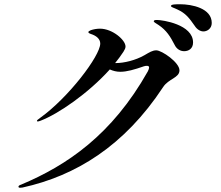

<svg xmlns="http://www.w3.org/2000/svg" viewBox="-20 -875 1040 904"><path d="M828 -855C809 -855 785 -855 785 -847C785 -841 798 -839 816 -830C853 -813 870 -792 897 -753C907 -737 923 -727 938 -727C955 -727 977 -740 977 -767C977 -836 884 -855 828 -855ZM719 -781C711 -781 704 -780 704 -775C704 -770 714 -766 727 -757C764 -732 782 -703 802 -664C812 -643 830 -634 847 -634C867 -634 889 -645 889 -675C889 -760 745 -781 719 -781ZM716 -638C698 -638 684 -629 660 -615C618 -591 564 -578 525 -578H522C536 -595 549 -613 561 -631C567 -641 571 -648 571 -656C571 -687 509 -740 451 -740C435 -740 420 -737 408 -733C401 -730 396 -727 396 -724C396 -721 399 -718 408 -715C433 -707 452 -692 452 -670C452 -612 302 -415 169 -320C158 -312 154 -309 154 -306C154 -304 156 -303 158 -303C161 -303 166 -305 172 -307C255 -339 395 -435 497 -548C513 -541 529 -537 546 -537C577 -537 612 -547 658 -563C665 -565 668 -565 672 -565C678 -565 682 -563 682 -557C682 -553 680 -547 676 -539C507 -239 294 -96 80 -6C71 -3 67 0 67 4C67 7 69 9 75 9C78 9 80 9 86 8C336 -47 565 -187 748 -465C774 -505 825 -508 825 -544C825 -581 742 -638 716 -638Z"/></svg>

Font: Shippori Mincho OTF SemiBold
Style: Regular
Weight: 600
Designer: FONTDASU
Foundry: FONTDASU / Google Inc. / but / Adobe
Version: Version 3.300;hotconv 1.0.109;makeotfexe 2.5.65596